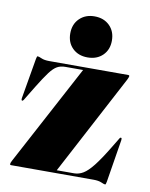

<svg xmlns="http://www.w3.org/2000/svg" viewBox="-78 -719 614 788"><g transform="rotate(10 229.0 -325.0)"><path d="M429 -428 209 -12H281Q301 -12 319.2 -23Q337.5 -34 360 -62.5Q382.5 -91 414 -143L439.5 -185Q442.5 -190.5 446.5 -189Q449.5 -188 448.5 -180L419.5 -1Q417.5 11 414.5 11Q410 11 397.8 5.5Q385.5 0 364.5 0H21.5Q16 0 16 -4Q16 -9 22 -20L244 -436H169.5Q150.5 -436 136 -428Q121.5 -420 104.8 -397.8Q88 -375.5 62 -333L25.5 -273Q22 -267.5 18.5 -269Q15.5 -270.5 16.5 -278L45.5 -447Q47.5 -459 50.5 -459Q55.5 -459 67.8 -453.5Q80 -448 100.5 -448H429.5Q435 -448 435 -444Q435 -440 429 -428ZM252.5 -490Q214 -490 190 -513.5Q166 -537 166 -575Q166 -613.5 190.2 -637.2Q214.5 -661 252.5 -661Q291.5 -661 315.5 -637.2Q339.5 -613.5 339.5 -575Q339.5 -537 315.5 -513.5Q291.5 -490 252.5 -490Z"/></g></svg>

Font: Fraunces 144pt Black
Style: Regular
Weight: 900
Version: Version 1.000;[0bf87f6ff]